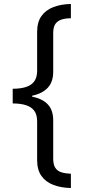

<svg xmlns="http://www.w3.org/2000/svg" viewBox="-20 -812 431 967"><path d="M44 -365Q84 -365 111.5 -374Q139 -383 153 -403Q167 -423 167 -455V-651Q167 -701 189 -731.5Q211 -762 249.5 -776.5Q288 -791 337 -792V-720Q310 -720 290 -713.5Q270 -707 259 -691.5Q248 -676 248 -645V-450Q248 -400 221 -370.5Q194 -341 142 -330V-325Q194 -315 221 -286Q248 -257 248 -206V-13Q248 18 259 34Q270 50 290 56Q310 62 337 63V135Q288 134 249.5 119.5Q211 105 189 74.5Q167 44 167 -6V-201Q167 -234 153 -253.5Q139 -273 111.5 -282Q84 -291 44 -291Z"/></svg>

Font: gurmukhi25
Style: Book
Weight: 400
Designer: Jelle Bosma - Monotype Design Team
Foundry: Monotype Imaging Inc.
Version: Version 2.003